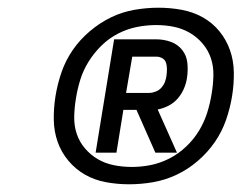

<svg xmlns="http://www.w3.org/2000/svg" viewBox="-20 -910 640 498"><path d="M315 -432Q284 -432 254.5 -437.5Q225 -443 200.5 -457Q176 -471 157.5 -493Q139 -515 129.5 -542Q120 -569 119.5 -599.5Q119 -630 124 -661Q129 -692 139.5 -722.5Q150 -753 168.5 -780Q187 -807 213 -829Q239 -851 268 -865Q297 -879 328.5 -884.5Q360 -890 391 -890Q422 -890 451.5 -884.5Q481 -879 506 -865Q531 -851 549 -829Q567 -807 576.5 -780Q586 -753 586.5 -722.5Q587 -692 582 -661Q577 -630 566.5 -599.5Q556 -569 537.5 -542Q519 -515 493.5 -493Q468 -471 438.5 -457Q409 -443 377.5 -437.5Q346 -432 315 -432ZM322 -477Q347 -477 371.5 -482Q396 -487 419.5 -499Q443 -511 463 -530Q483 -549 496.5 -571.5Q510 -594 517.5 -618Q525 -642 529 -667Q533 -691 533.5 -714.5Q534 -738 527 -759Q520 -780 505.5 -797Q491 -814 472 -825Q453 -836 431 -840.5Q409 -845 385 -845Q360 -845 335 -840Q310 -835 286.5 -823Q263 -811 243.5 -792Q224 -773 210 -750.5Q196 -728 188.5 -704Q181 -680 177 -655Q173 -631 172.5 -607.5Q172 -584 179 -563Q186 -542 200.5 -525Q215 -508 234 -497Q253 -486 275.5 -481.5Q298 -477 322 -477ZM228 -514 276 -808H385Q405 -808 423 -801.5Q441 -795 452.5 -780.5Q464 -766 466 -746.5Q468 -727 465 -708Q463 -694 457 -680Q451 -666 441 -654.5Q431 -643 417.5 -636Q404 -629 389 -626L439 -514H383L334 -625H300L282 -514ZM367 -669Q375 -669 384 -672.5Q393 -676 399 -683Q405 -690 408 -698Q411 -706 412 -715Q413 -723 413 -731.5Q413 -740 410.5 -747.5Q408 -755 401 -759Q394 -763 386 -763H323L307 -669Z"/></svg>

Font: Iosevka Custom Oblique
Style: Bold
Weight: 700
Italic angle: -9°
Monospace: yes
Designer: Belleve Invis
Foundry: Belleve Invis
Version: Version 30.1.2; ttfautohint (v1.8.4)